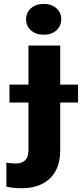

<svg xmlns="http://www.w3.org/2000/svg" viewBox="-20 -765 435 998"><path d="M293 -528.3V18.1Q292.5 111.8 239.3 162.6Q186 213.4 90.8 213.4Q49.8 213.4 13.2 205.1V80.6Q41.5 85 59.6 85Q127.9 85 127.9 17.1V-528.3ZM115.7 -664.6Q115.7 -699.7 141.1 -722.2Q166.5 -744.6 207 -744.6Q247.6 -744.6 272.9 -722.2Q298.3 -699.7 298.3 -664.6Q298.3 -629.4 272.9 -606.9Q247.6 -584.5 207 -584.5Q166.5 -584.5 141.1 -606.9Q115.7 -629.4 115.7 -664.6ZM385.7 -231.9H29.3V-325.2H385.7Z"/></svg>

Font: Roboto Black
Style: Regular
Weight: 900
Designer: Google
Version: Version 2.134; 2016